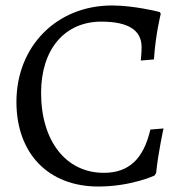

<svg xmlns="http://www.w3.org/2000/svg" viewBox="-20 -669 666 701"><path d="M339 12C458 12 544 -28 544 -28L550 -37C557 -109 577 -200 577 -200L529 -196C504 -88 450 -38 359 -38C221 -38 130 -154 130 -330C130 -489 216 -590 350 -590C448 -590 497 -559 497 -497C497 -475 494 -448 494 -448L542 -452C548 -544 567 -619 567 -619L563 -625C563 -625 472 -649 389 -649C187 -649 40 -500 40 -297C40 -108 157 12 339 12Z"/></svg>

Font: Alegreya SC
Style: Regular
Weight: 400
Designer: Juan Pablo del Peral
Foundry: Huerta Tipografica
Version: Version 2.007;PS 002.007;hotconv 1.0.88;makeotf.lib2.5.64775